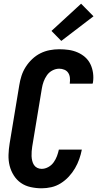

<svg xmlns="http://www.w3.org/2000/svg" viewBox="-20 -1009 540 1037"><path d="M205 8Q175 8 145.5 1.5Q116 -5 93 -21Q70 -37 54.5 -61.5Q39 -86 32 -114Q25 -142 26 -173Q27 -204 32 -234L84 -548Q88 -574 96 -599Q104 -624 118.5 -647Q133 -670 153.5 -689.5Q174 -709 198 -721Q222 -733 248 -738Q274 -743 300 -743Q326 -743 351 -739.5Q376 -736 399 -726Q422 -716 440 -700Q458 -684 468.5 -662Q479 -640 482.5 -614.5Q486 -589 482 -563Q481 -562 481 -560.5Q481 -559 480 -557H357Q357 -558 357 -558.5Q357 -559 357 -560Q359 -574 357.5 -589Q356 -604 348.5 -615.5Q341 -627 327.5 -632.5Q314 -638 300 -638Q281 -638 263 -628.5Q245 -619 233.5 -602.5Q222 -586 215.5 -568Q209 -550 206 -531L154 -217Q152 -204 151 -191Q150 -178 150.5 -165.5Q151 -153 154 -140.5Q157 -128 163.5 -118Q170 -108 181 -102.5Q192 -97 205 -97Q223 -97 240.5 -106.5Q258 -116 269.5 -132Q281 -148 287.5 -165.5Q294 -183 298 -201H422Q417 -175 408 -149.5Q399 -124 385 -100Q371 -76 351.5 -55Q332 -34 308 -19Q284 -4 257.5 2Q231 8 205 8ZM311 -788 258 -842 418 -989 485 -921Z"/></svg>

Font: Iosevka Curly XBdObl
Style: Regular
Weight: 800
Italic angle: -9°
Monospace: yes
Designer: Belleve Invis
Foundry: Belleve Invis
Version: Version 11.1.0; ttfautohint (v1.8.3)